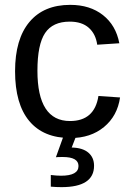

<svg xmlns="http://www.w3.org/2000/svg" viewBox="-20 -558 540 790"><path d="M134 -267Q134 -60 268 -60Q369 -60 385 -163L474 -157Q463 -81 408 -35.5Q353 10 270 10Q159 10 100.5 -60Q42 -130 42 -265Q42 -397 101 -467.5Q160 -538 269 -538Q350 -538 403.5 -496Q457 -454 471 -380L380 -374Q374 -418 345.5 -443.5Q317 -469 267 -469Q197 -469 165.5 -422Q134 -375 134 -267ZM367 124Q367 212 233 212Q211 212 189 210V162Q213 165 231 165Q303 165 303 125Q303 88 238 88Q215 88 210 89L242 0H294L275 49Q320 50 343.5 70Q367 90 367 124Z"/></svg>

Font: Libra Sans
Style: Regular
Weight: 400
Foundry: Context Ltd
Version: Version 1.002